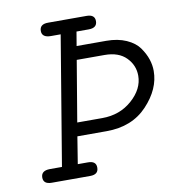

<svg xmlns="http://www.w3.org/2000/svg" viewBox="-72 -676 678 741"><g transform="rotate(-10 267.0 -305.5)"><path d="M39.1 -25.9Q39.1 -52.7 73.2 -53.2Q73.2 -53.2 121.1 -53.2L205.1 -558.1H167Q131.8 -558.1 131.8 -584Q131.8 -610.8 165 -610.8H315.9Q348.1 -610.8 348.1 -585Q348.1 -558.1 314.9 -558.1Q314.9 -558.1 267.1 -558.1L257.8 -502.9H374Q418.9 -502.9 452.4 -488Q485.8 -473.1 502.4 -449.5Q519 -425.8 526.6 -402.8Q534.2 -379.9 534.2 -356.9Q534.2 -286.1 474.6 -222.7Q415 -159.2 314.9 -159.2H200.2L183.1 -53.2H223.1Q255.4 -53.2 254.9 -26.9Q254.9 0 222.2 0H71.8Q39.1 0 39.1 -25.9ZM209 -211.9H307.1Q376 -211.9 424.1 -254.4Q472.2 -296.9 472.2 -349.1Q472.2 -390.1 442.6 -420.2Q413.1 -450.2 357.9 -450.2H249Z"/></g></svg>

Font: CMU Typewriter Text
Style: LightOblique
Weight: 200
Italic angle: -9.46001°
Version: Version 0.7.0